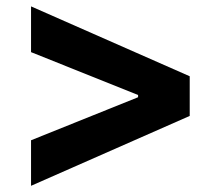

<svg xmlns="http://www.w3.org/2000/svg" viewBox="-20 -594 695 605"><path d="M577.8 -228.7V-353.7L77.8 -573.9V-429.7L415.1 -294.7V-287.6L77.8 -152V-8.5Z"/></svg>

Font: RED Number
Style: Bold
Weight: 700
Designer: RED UED
Foundry: rsms
Version: Version 1.003;FEAKit 1.0